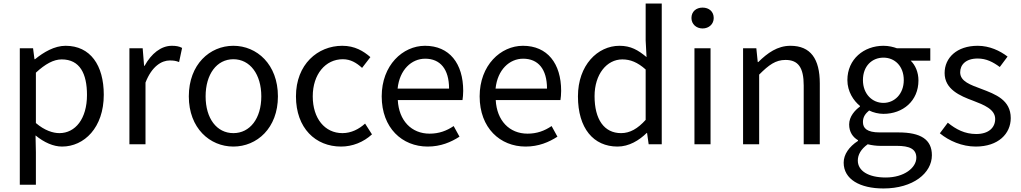

<svg xmlns="http://www.w3.org/2000/svg" viewBox="-20 -816 5773 1086"><path d="M92 229H183V45L181 -50C230 -10 282 13 331 13C456 13 567 -94 567 -280C567 -447 491 -557 351 -557C288 -557 227 -521 178 -481H175L167 -543H92ZM316 -63C280 -63 232 -78 183 -120V-405C236 -454 283 -480 329 -480C432 -480 472 -399 472 -279C472 -144 406 -63 316 -63Z M712 0H803V-349C839 -442 895 -474 940 -474C962 -474 975 -472 993 -465L1010 -545C993 -554 976 -557 952 -557C891 -557 836 -513 798 -444H795L787 -543H712Z M1300 13C1433 13 1552 -91 1552 -271C1552 -452 1433 -557 1300 -557C1167 -557 1048 -452 1048 -271C1048 -91 1167 13 1300 13ZM1300 -63C1206 -63 1143 -146 1143 -271C1143 -396 1206 -481 1300 -481C1394 -481 1458 -396 1458 -271C1458 -146 1394 -63 1300 -63Z M1909 13C1974 13 2036 -12 2084 -56L2045 -117C2011 -86 1967 -63 1917 -63C1817 -63 1749 -146 1749 -271C1749 -396 1821 -481 1919 -481C1963 -481 1996 -461 2028 -432L2075 -493C2036 -527 1987 -557 1916 -557C1777 -557 1654 -452 1654 -271C1654 -91 1765 13 1909 13Z M2399 13C2473 13 2531 -12 2579 -43L2546 -103C2506 -76 2463 -60 2410 -60C2307 -60 2236 -134 2230 -250H2596C2598 -263 2600 -282 2600 -302C2600 -457 2522 -557 2384 -557C2258 -557 2139 -447 2139 -271C2139 -92 2255 13 2399 13ZM2229 -315C2240 -422 2308 -484 2385 -484C2470 -484 2520 -425 2520 -315Z M2953 13C3027 13 3085 -12 3133 -43L3100 -103C3060 -76 3017 -60 2964 -60C2861 -60 2790 -134 2784 -250H3150C3152 -263 3154 -282 3154 -302C3154 -457 3076 -557 2938 -557C2812 -557 2693 -447 2693 -271C2693 -92 2809 13 2953 13ZM2783 -315C2794 -422 2862 -484 2939 -484C3024 -484 3074 -425 3074 -315Z M3473 13C3538 13 3595 -22 3638 -64H3640L3649 0H3723V-796H3632V-587L3637 -493C3589 -533 3548 -557 3484 -557C3360 -557 3249 -447 3249 -271C3249 -90 3337 13 3473 13ZM3493 -63C3397 -63 3343 -141 3343 -272C3343 -396 3412 -480 3500 -480C3545 -480 3586 -464 3632 -423V-138C3587 -88 3543 -63 3493 -63Z M3908 0H3999V-543H3908ZM3954 -655C3990 -655 4017 -680 4017 -714C4017 -751 3990 -773 3954 -773C3918 -773 3891 -751 3891 -714C3891 -680 3918 -655 3954 -655Z M4183 0H4274V-394C4329 -449 4367 -477 4423 -477C4495 -477 4526 -434 4526 -332V0H4617V-344C4617 -483 4565 -557 4451 -557C4377 -557 4321 -516 4269 -465H4266L4258 -543H4183Z M4977 250C5145 250 5251 163 5251 62C5251 -27 5188 -67 5062 -67H4956C4883 -67 4861 -91 4861 -126C4861 -156 4876 -174 4896 -191C4920 -179 4950 -172 4977 -172C5087 -172 5175 -245 5175 -361C5175 -408 5157 -448 5131 -473H5242V-543H5053C5034 -550 5007 -557 4977 -557C4867 -557 4773 -482 4773 -363C4773 -298 4808 -246 4844 -217V-213C4816 -193 4783 -157 4783 -112C4783 -69 4804 -40 4833 -23V-19C4782 14 4752 58 4752 104C4752 198 4844 250 4977 250ZM4977 -234C4914 -234 4861 -284 4861 -363C4861 -443 4913 -490 4977 -490C5041 -490 5092 -442 5092 -363C5092 -284 5039 -234 4977 -234ZM4990 188C4891 188 4832 150 4832 92C4832 60 4849 28 4888 0C4912 6 4938 9 4958 9H5052C5124 9 5163 26 5163 76C5163 133 5094 188 4990 188Z M5499 13C5627 13 5697 -60 5697 -148C5697 -251 5610 -283 5531 -313C5470 -336 5411 -355 5411 -407C5411 -449 5442 -485 5510 -485C5559 -485 5597 -465 5635 -437L5679 -496C5636 -529 5577 -557 5510 -557C5392 -557 5323 -489 5323 -403C5323 -311 5409 -274 5485 -246C5545 -223 5609 -198 5609 -143C5609 -96 5574 -58 5502 -58C5437 -58 5388 -84 5341 -122L5296 -62C5348 -19 5422 13 5499 13Z"/></svg>

Font: Source Han Sans KR Regular
Style: Regular
Weight: 400
Designer: Ryoko NISHIZUKA (kana & ideographs); Paul D. Hunt (Latin, Greek & Cyrillic); Wenlong ZHANG (bopomofo); Sandoll Communica
Foundry: Adobe Systems Incorporated
Version: Version 1.004;PS 1.004;hotconv 1.0.82;makeotf.lib2.5.63406